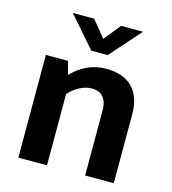

<svg xmlns="http://www.w3.org/2000/svg" viewBox="-104 -776 771 861"><g transform="rotate(15 281.5 -345.0)"><path d="M193 0H60V-477H163L179 -416Q212 -450 251.5 -468.5Q291 -487 339 -487Q418 -487 460.5 -444Q503 -401 503 -319V0H370V-305Q370 -342 352 -363.5Q334 -385 298 -385Q272 -385 243.5 -370.5Q215 -356 193 -331ZM128 -690H227L290 -613L352 -690H454L328 -548H252Z"/></g></svg>

Font: Mukta
Style: Bold
Weight: 700
Designer: Girish Dalvi and Yashodeep Gholap
Foundry: Ek Type
Version: Version 2.538;PS 1.002;hotconv 16.6.51;makeotf.lib2.5.65220;